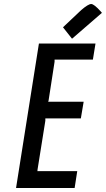

<svg xmlns="http://www.w3.org/2000/svg" viewBox="-20 -937 528 957"><path d="M252 -640V-629L222 -435L220 -430H397L383 -347H206V-335L167 -91V-89Q167 -85 166 -84H365L352 0H60L174 -720H456L443 -640ZM385 -887Q420 -917 434.5 -917Q449 -917 483 -879Q486 -875 488 -873L339 -744L294 -801Z"/></svg>

Font: Economica
Style: Bold Italic
Weight: 700
Designer: Vicente Lamonaca
Foundry: Vicente Lamonaca
Version: Version 1.100